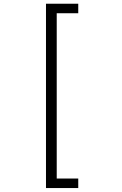

<svg xmlns="http://www.w3.org/2000/svg" viewBox="-20 -832 640 1005"><path d="M389.6 -762.7H276.9V102.5H389.6V152.3H220.7V-812.5H389.6Z"/></svg>

Font: Roboto Mono Light
Style: Regular
Weight: 300
Designer: Google
Version: Version 2.000985; 2015; ttfautohint (v1.3)